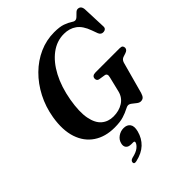

<svg xmlns="http://www.w3.org/2000/svg" viewBox="-271 -854 1266 1266"><g transform="rotate(-45 362.0 -221.0)"><path d="M464 -713.5Q515.5 -713.5 545.2 -702.8Q575 -692 590.8 -681Q606.5 -670 616.5 -670Q628 -670 639 -680.5Q650 -691 660.8 -701.8Q671.5 -712.5 682.5 -712.5Q711 -712.5 714.5 -678L721 -512.5Q722 -498 714.5 -491.2Q707 -484.5 696.5 -484Q673 -482 663.5 -505L648.5 -546Q626.5 -608 589.8 -634.2Q553 -660.5 501.5 -660.5Q435.5 -660.5 379.5 -618.8Q323.5 -577 283.5 -501.2Q243.5 -425.5 225.5 -323.5Q208.5 -224 220.5 -162.2Q232.5 -100.5 266.2 -72Q300 -43.5 348.5 -43.5Q400.5 -43.5 438.5 -67.5Q476.5 -91.5 488 -137.5L513.5 -242.5Q522.5 -274.5 497.5 -277.5L456 -284Q445.5 -285.5 441 -292Q436.5 -298.5 436.5 -306.5Q436.5 -333.5 471.5 -333.5H694Q711.5 -333.5 717.2 -327Q723 -320.5 723 -310Q722.5 -291 697 -283L675.5 -276Q654.5 -270 647.5 -247L586.5 -24.5Q580 -3.5 571 5Q562 13.5 546.5 13.5Q533.5 13.5 520 3Q506.5 -7.5 493.2 -18Q480 -28.5 468.5 -28.5Q458 -28.5 438.8 -18Q419.5 -7.5 386.8 3Q354 13.5 302 13.5Q215.5 13.5 155.5 -26.8Q95.5 -67 70.5 -142.2Q45.5 -217.5 63 -323Q77 -406 113.8 -477Q150.5 -548 204.5 -601.2Q258.5 -654.5 324.8 -684Q391 -713.5 464 -713.5ZM303 168.5Q274 168.5 263.2 153.5Q252.5 138.5 259 116Q265.5 90 289 73.5Q312.5 57 340.5 57Q372.5 57 387.2 77.5Q402 98 391.5 138.5Q378 190 342.5 223.8Q307 257.5 247 271Q222.5 277 222.5 259.5Q223.5 242.5 245.5 237Q286 228 306 211.8Q326 195.5 330 180Q333 168.5 319 168.5Z"/></g></svg>

Font: Fraunces 9pt SemiBold
Style: Italic
Weight: 600
Italic angle: -16°
Version: Version 1.000;[b76b70a41]